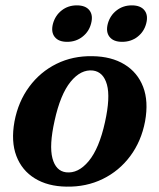

<svg xmlns="http://www.w3.org/2000/svg" viewBox="-20 -684 594 716"><path d="M325 -474.5Q395.5 -473.5 444.2 -443.8Q493 -414 513.8 -360Q534.5 -306 521 -231.5Q507 -157.5 465.8 -102Q424.5 -46.5 363 -16.5Q301.5 13.5 227.5 12Q158 11 109.8 -18.8Q61.5 -48.5 41 -102.5Q20.5 -156.5 34 -231Q48 -305 89 -360.5Q130 -416 190.8 -446Q251.5 -476 325 -474.5ZM226 -41.5Q271.5 -36 310.8 -83.2Q350 -130.5 371.5 -228.5Q392 -321 378.8 -368.5Q365.5 -416 326.5 -421Q281.5 -426 243.2 -379Q205 -332 183.5 -233.5Q163 -141.5 175.5 -94Q188 -46.5 226 -41.5ZM230.5 -528Q198 -528 183.8 -546.5Q169.5 -565 177.5 -595.5Q186 -626.5 210 -645.2Q234 -664 266.5 -664Q299.5 -664 313.8 -645.2Q328 -626.5 319.5 -595.5Q311.5 -565.5 287.2 -546.8Q263 -528 230.5 -528ZM435.5 -528Q403 -528 388.5 -546.5Q374 -565 382 -595.5Q390.5 -626.5 414.8 -645.2Q439 -664 471.5 -664Q504.5 -664 519 -645.2Q533.5 -626.5 525 -595.5Q517 -565.5 492.8 -546.8Q468.5 -528 435.5 -528Z"/></svg>

Font: Fraunces 9pt SemiBold
Style: Italic
Weight: 600
Italic angle: -16°
Version: Version 1.000;[b76b70a41]